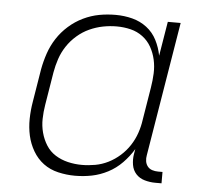

<svg xmlns="http://www.w3.org/2000/svg" viewBox="-44 -585 689 640"><g transform="rotate(5 300.0 -265.0)"><path d="M229 8Q201 8 173 1.5Q145 -5 123.5 -21Q102 -37 88 -61Q74 -85 68 -112Q62 -139 62.5 -168Q63 -197 68 -226L86 -336Q91 -363 100 -389.5Q109 -416 124.5 -440Q140 -464 162 -483.5Q184 -503 210 -515.5Q236 -528 263 -533Q290 -538 318 -538Q347 -538 374 -531Q401 -524 422.5 -507.5Q444 -491 456.5 -466.5Q469 -442 474 -415L493 -530H536L462 -81Q460 -71 461.5 -61Q463 -51 469 -43.5Q475 -36 484.5 -33Q494 -30 504 -30H519V8H498Q480 8 462.5 3Q445 -2 433.5 -14.5Q422 -27 419 -45Q416 -63 419 -81L422 -98Q407 -73 386 -51.5Q365 -30 339 -16.5Q313 -3 285.5 2.5Q258 8 229 8Q229 8 229 8Q229 8 229 8ZM249 -30Q271 -30 293.5 -34Q316 -38 337 -48.5Q358 -59 376 -75Q394 -91 407 -111Q420 -131 427.5 -153Q435 -175 438 -197L456 -307Q460 -331 461 -354.5Q462 -378 457 -400.5Q452 -423 441 -442.5Q430 -462 412 -475.5Q394 -489 371.5 -494.5Q349 -500 325 -500Q302 -500 279 -495.5Q256 -491 234 -481Q212 -471 193 -454.5Q174 -438 160.5 -417.5Q147 -397 139.5 -374.5Q132 -352 128 -329L110 -219Q106 -195 105.5 -171.5Q105 -148 111 -125.5Q117 -103 129 -84Q141 -65 160 -53Q179 -41 202 -35.5Q225 -30 249 -30Z"/></g></svg>

Font: Iosevka Curly XLtEx
Style: Italic
Weight: 200
Width: 7
Italic angle: -9°
Monospace: yes
Designer: Belleve Invis
Foundry: Belleve Invis
Version: Version 11.1.0; ttfautohint (v1.8.3)